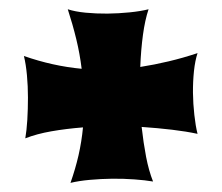

<svg xmlns="http://www.w3.org/2000/svg" viewBox="-20 -548 484 419"><path d="M304.2 -527.8Q296.4 -504.4 292 -472.2Q287.6 -439.9 286.1 -401.9Q316.9 -406.7 347.9 -414.1Q378.9 -421.4 411.1 -432.1Q405.8 -416 403.3 -393.1Q400.9 -370.1 401.1 -345.7Q401.4 -321.3 404.1 -297.4Q406.7 -273.4 411.1 -255.9Q386.7 -261.2 355.5 -264.9Q324.2 -268.6 289.1 -271Q293 -236.3 298.8 -205.8Q304.7 -175.3 314 -151.9Q296.9 -154.8 273.4 -156.5Q250 -158.2 225.1 -158Q200.2 -157.7 176 -155.5Q151.9 -153.3 133.8 -148.9Q144.5 -179.2 151.4 -209.2Q158.2 -239.3 161.1 -270Q124.5 -267.1 92.3 -261.5Q60.1 -255.9 35.2 -246.1Q38.1 -262.7 39.6 -286.4Q41 -310.1 41 -335Q41 -359.9 38.8 -383.8Q36.6 -407.7 32.2 -425.8Q95.2 -403.8 158.2 -397.9Q154.3 -430.2 146.5 -462.4Q138.7 -494.6 127.9 -527.8Q144 -522.5 167 -520.3Q189.9 -518.1 214.4 -518.3Q238.8 -518.6 262.7 -521Q286.6 -523.4 304.2 -527.8Z"/></svg>

Font: Shojumaru
Style: Regular
Weight: 400
Version: Version 1.001